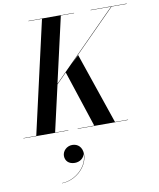

<svg xmlns="http://www.w3.org/2000/svg" viewBox="-152 -836 1039 1254"><g transform="rotate(-10 367.5 -209.0)"><path d="M-41 -2V0H256.5V-2H169L239 -309L305.5 -376L428.5 -2H318.5V0H652.5V-2H566L405 -473.5L355.5 -426.5L675 -748H776V-750H536V-748H671.5L239.5 -313L338.5 -748H426.5V-750H124V-748H213.5L44 -2ZM199 159C199 190.5 220.5 216 262 216C294 216 325 196 328 163.5C334 254 240 331 156 331V332.5C241 332.5 330.5 258 330.5 171C330.5 123 301.5 97.5 264.5 97.5C228 97.5 199 126.5 199 159Z"/></g></svg>

Font: Bodoni* 96pt Medium
Style: Italic
Weight: 500
Italic angle: -13°
Version: Version 2.3